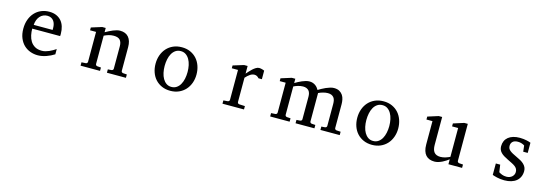

<svg xmlns="http://www.w3.org/2000/svg" viewBox="17 -1319 6217 2155"><g transform="rotate(15 3125.0 -241.0)"><path d="M601.6 -49.8Q580.6 -36.6 557.9 -25.4Q535.2 -14.2 511 -5.9Q486.8 2.4 461.9 7.3Q437 12.2 411.6 12.2Q366.2 12.2 324.2 -3.2Q282.2 -18.6 250.2 -49.3Q218.3 -80.1 199 -126.7Q179.7 -173.3 179.7 -235.8Q179.7 -294.4 197.3 -342Q214.8 -389.6 246.1 -423.6Q277.3 -457.5 320.3 -475.8Q363.3 -494.1 414.6 -494.1Q460.9 -494.1 496.1 -478.8Q531.2 -463.4 554.7 -436.3Q578.1 -409.2 589.8 -371.3Q601.6 -333.5 601.6 -289.1V-275.9Q601.6 -268.1 600.6 -261.2H276.4Q276.4 -223.1 284.4 -185.1Q292.5 -147 311.5 -116.7Q330.6 -86.4 362.8 -67.6Q395 -48.8 443.4 -48.8Q464.8 -48.8 485.8 -54.4Q506.8 -60.1 527.1 -68.8Q547.4 -77.6 565.9 -88.6Q584.5 -99.6 601.6 -110.8ZM501.5 -328.1Q501.5 -353 495.6 -374.3Q489.7 -395.5 477.8 -411.1Q465.8 -426.8 447.5 -435.8Q429.2 -444.8 404.3 -444.8Q379.4 -444.8 357.9 -435.3Q336.4 -425.8 320.1 -407.7Q303.7 -389.6 293.7 -364Q283.7 -338.4 281.7 -306.2H501.5Z M1214.4 0V-39.1L1256.3 -42Q1265.1 -43 1271.2 -48.8Q1277.3 -54.7 1277.3 -64V-324.2Q1277.3 -371.6 1255.4 -396.2Q1233.4 -420.9 1181.2 -420.9Q1152.3 -420.9 1124.5 -412.8Q1096.7 -404.8 1071.3 -392.1V-64Q1071.3 -54.7 1077.1 -48.8Q1083 -43 1092.3 -42L1134.3 -39.1V0H908.2V-39.1L957 -42Q966.3 -43 972.2 -48.8Q978 -54.7 978 -64V-411.1H908.2V-443.8L1030.3 -481.9H1071.3V-432.1Q1092.3 -443.8 1114 -455.1Q1135.7 -466.3 1157.2 -475.1Q1178.7 -483.9 1198.7 -489Q1218.8 -494.1 1236.3 -494.1Q1301.8 -494.1 1335.9 -453.6Q1370.1 -413.1 1370.1 -339.8V-64Q1370.1 -54.7 1376.2 -48.8Q1382.3 -43 1391.1 -42L1435.1 -39.1V0Z M2086.9 -241.2Q2086.9 -282.2 2078.9 -319.8Q2070.8 -357.4 2054.2 -386.2Q2037.6 -415 2012.7 -432.1Q1987.8 -449.2 1954.1 -449.2Q1919.4 -449.2 1894 -432.1Q1868.7 -415 1852.3 -386.2Q1835.9 -357.4 1828.1 -319.8Q1820.3 -282.2 1820.3 -241.2Q1820.3 -200.7 1828.4 -163.1Q1836.4 -125.5 1853 -96.7Q1869.6 -67.9 1894.5 -50.5Q1919.4 -33.2 1953.1 -33.2Q1987.3 -33.2 2012.7 -50.3Q2038.1 -67.4 2054.4 -96.2Q2070.8 -125 2078.9 -162.6Q2086.9 -200.2 2086.9 -241.2ZM2190.9 -240.2Q2190.9 -187 2174.1 -140.9Q2157.2 -94.7 2126.2 -60.8Q2095.2 -26.9 2051 -7.3Q2006.8 12.2 1952.1 12.2Q1897.5 12.2 1853.5 -7.1Q1809.6 -26.4 1778.8 -60.1Q1748 -93.8 1731.7 -139.9Q1715.3 -186 1715.3 -240.2Q1715.3 -293.5 1731.9 -339.8Q1748.5 -386.2 1779.8 -420.7Q1811 -455.1 1855.2 -474.6Q1899.4 -494.1 1955.1 -494.1Q2010.7 -494.1 2054.7 -474.1Q2098.6 -454.1 2128.9 -419.7Q2159.2 -385.3 2175 -339.1Q2190.9 -293 2190.9 -240.2Z M2874 -379.9Q2864.3 -391.1 2851.6 -399.2Q2838.9 -407.2 2820.3 -407.2Q2795.9 -407.2 2771 -390.9Q2746.1 -374.5 2720.2 -345.2V-64Q2720.2 -54.7 2726.1 -48.8Q2731.9 -43 2741.2 -42L2807.1 -39.1V0H2557.1V-38.1L2606.4 -42Q2615.2 -43 2621.3 -48.8Q2627.4 -54.7 2627.4 -64V-411.1H2555.2V-443.8L2679.2 -481.9H2720.2V-393.1Q2731 -404.8 2746.3 -422.1Q2761.7 -439.5 2779.3 -455.6Q2796.9 -471.7 2815.7 -482.9Q2834.5 -494.1 2852.1 -494.1Q2859.9 -494.1 2868.7 -492.7Q2877.4 -491.2 2885.7 -489Q2894 -486.8 2901.1 -484.1Q2908.2 -481.4 2913.1 -479V-379.9Z M3695.3 0V-39.1L3737.3 -42Q3746.6 -43 3752.4 -48.8Q3758.3 -54.7 3758.3 -64V-318.8Q3758.3 -342.3 3753.9 -361.1Q3749.5 -379.9 3739 -393.1Q3728.5 -406.2 3711.4 -413.6Q3694.3 -420.9 3669.4 -420.9Q3656.7 -420.9 3642.8 -418.7Q3628.9 -416.5 3615 -412.8Q3601.1 -409.2 3587.6 -404.1Q3574.2 -398.9 3562.5 -393.1V-64Q3562.5 -54.7 3568.4 -48.8Q3574.2 -43 3583.5 -42L3625.5 -39.1V0H3406.2V-39.1L3448.2 -42Q3457.5 -43 3463.4 -48.8Q3469.2 -54.7 3469.2 -64V-325.2Q3469.2 -346.2 3464.6 -364Q3460 -381.8 3449.5 -394.3Q3439 -406.7 3422.1 -413.8Q3405.3 -420.9 3381.3 -420.9Q3367.2 -420.9 3351.8 -418.2Q3336.4 -415.5 3322.3 -411.4Q3308.1 -407.2 3295.7 -402.1Q3283.2 -397 3274.4 -392.1V-64Q3274.4 -54.7 3280.3 -48.8Q3286.1 -43 3295.4 -42L3337.4 -39.1V0H3111.3V-39.1L3160.2 -42Q3169.4 -43 3175.3 -48.8Q3181.2 -54.7 3181.2 -64V-411.1H3112.3V-443.8L3233.4 -481.9H3274.4V-432.1Q3291 -442.4 3311.3 -453.1Q3331.5 -463.9 3353 -473.1Q3374.5 -482.4 3396.2 -488.3Q3418 -494.1 3437.5 -494.1Q3459 -494.1 3476.6 -488Q3494.1 -481.9 3507.6 -471.9Q3521 -461.9 3531 -449.5Q3541 -437 3547.4 -424.8Q3562.5 -434.1 3584 -446.3Q3605.5 -458.5 3629.4 -469Q3653.3 -479.5 3677.2 -486.8Q3701.2 -494.1 3721.2 -494.1Q3760.7 -494.1 3785.6 -479.7Q3810.5 -465.3 3825 -443.1Q3839.4 -420.9 3844.7 -393.6Q3850.1 -366.2 3850.1 -340.8V-64Q3850.1 -54.7 3856.2 -48.8Q3862.3 -43 3871.1 -42L3919.4 -39.1V0Z M4430.7 -241.2Q4430.7 -282.2 4422.6 -319.8Q4414.6 -357.4 4397.9 -386.2Q4381.3 -415 4356.4 -432.1Q4331.5 -449.2 4297.9 -449.2Q4263.2 -449.2 4237.8 -432.1Q4212.4 -415 4196 -386.2Q4179.7 -357.4 4171.9 -319.8Q4164.1 -282.2 4164.1 -241.2Q4164.1 -200.7 4172.1 -163.1Q4180.2 -125.5 4196.8 -96.7Q4213.4 -67.9 4238.3 -50.5Q4263.2 -33.2 4296.9 -33.2Q4331.1 -33.2 4356.4 -50.3Q4381.8 -67.4 4398.2 -96.2Q4414.6 -125 4422.6 -162.6Q4430.7 -200.2 4430.7 -241.2ZM4534.7 -240.2Q4534.7 -187 4517.8 -140.9Q4501 -94.7 4470 -60.8Q4439 -26.9 4394.8 -7.3Q4350.6 12.2 4295.9 12.2Q4241.2 12.2 4197.3 -7.1Q4153.3 -26.4 4122.6 -60.1Q4091.8 -93.8 4075.4 -139.9Q4059.1 -186 4059.1 -240.2Q4059.1 -293.5 4075.7 -339.8Q4092.3 -386.2 4123.5 -420.7Q4154.8 -455.1 4199 -474.6Q4243.2 -494.1 4298.8 -494.1Q4354.5 -494.1 4398.4 -474.1Q4442.4 -454.1 4472.7 -419.7Q4502.9 -385.3 4518.8 -339.1Q4534.7 -293 4534.7 -240.2Z M5182.6 0V-57.1Q5169.9 -47.4 5151.6 -35.2Q5133.3 -22.9 5112.1 -12.5Q5090.8 -2 5067.6 5.1Q5044.4 12.2 5022.5 12.2Q4990.2 12.2 4964.6 2.7Q4939 -6.8 4921.1 -26.6Q4903.3 -46.4 4893.8 -76.9Q4884.3 -107.4 4884.3 -149.9V-420.9H4814.5V-455.1L4937.5 -494.1H4977.5V-168.9Q4977.5 -142.6 4982.7 -121.6Q4987.8 -100.6 4999.3 -85.9Q5010.7 -71.3 5029.3 -63.7Q5047.9 -56.2 5074.2 -56.2Q5089.4 -56.2 5105 -59.1Q5120.6 -62 5134.8 -66.7Q5148.9 -71.3 5161.4 -76.4Q5173.8 -81.5 5182.6 -85.9V-420.9H5112.3V-455.1L5234.4 -494.1H5275.4V-64Q5275.4 -54.7 5282 -48.8Q5288.6 -43 5297.4 -42L5341.3 -39.1V0Z M6023.9 -145Q6023.9 -108.4 6010.7 -79.1Q5997.6 -49.8 5973.1 -29.5Q5948.7 -9.3 5913.1 1.5Q5877.4 12.2 5833 12.2Q5810.1 12.2 5788.3 9.5Q5766.6 6.8 5748.3 2.7Q5730 -1.5 5715.8 -5.9Q5701.7 -10.3 5694.3 -13.2V-146H5745.1L5757.3 -61Q5772.5 -51.3 5794.7 -42.2Q5816.9 -33.2 5846.2 -33.2Q5867.7 -33.2 5884.3 -39.8Q5900.9 -46.4 5912.4 -57.1Q5923.8 -67.9 5929.9 -81.8Q5936 -95.7 5936 -110.8Q5936 -131.8 5927.7 -146.7Q5919.4 -161.6 5903.8 -173.6Q5888.2 -185.5 5865.5 -196.8Q5842.8 -208 5814 -222.2Q5786.6 -235.4 5765.6 -248.3Q5744.6 -261.2 5730.2 -276.1Q5715.8 -291 5708.5 -308.8Q5701.2 -326.7 5701.2 -349.1Q5701.2 -382.3 5713.1 -409.2Q5725.1 -436 5748 -454.8Q5771 -473.6 5804.4 -483.9Q5837.9 -494.1 5881.3 -494.1Q5903.3 -494.1 5923.3 -491.7Q5943.4 -489.3 5960 -485.8Q5976.6 -482.4 5989.3 -478.5Q6002 -474.6 6009.3 -471.2V-353H5957L5949.2 -422.9Q5938.5 -431.2 5917.5 -438.5Q5896.5 -445.8 5873 -445.8Q5831.5 -445.8 5811.8 -427Q5792 -408.2 5792 -378.9Q5792 -361.8 5797.6 -349.1Q5803.2 -336.4 5816.2 -325.2Q5829.1 -314 5850.3 -302.2Q5871.6 -290.5 5903.3 -275.9Q5929.7 -264.2 5951.7 -251.5Q5973.6 -238.8 5989.7 -223.1Q6005.9 -207.5 6014.9 -188.5Q6023.9 -169.4 6023.9 -145Z"/></g></svg>

Font: BabelStone Ogham Fixed
Style: Regular
Weight: 400
Monospace: yes
Designer: Andrew West
Foundry: BabelStone
Version: Version 2.02 March 14, 2022